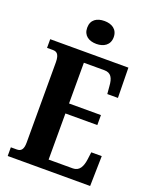

<svg xmlns="http://www.w3.org/2000/svg" viewBox="-166 -1011 882 1103"><g transform="rotate(20 275.0 -459.5)"><path d="M278 -779C322 -779 359 -801 359 -849C359 -898 322 -919 278 -919C232 -919 197 -898 197 -849C197 -801 232 -779 278 -779ZM20 0H524L528 -184H464L458 -138C452 -94 436 -61 396 -61H248V-343H443V-404H248V-653H373C414 -653 429 -626 432 -576L436 -530H501L498 -714H20V-661H55C76 -661 96 -654 96 -600V-109C96 -69 83 -53 57 -53H20Z"/></g></svg>

Font: Noto Serif Thai ExtraCondensed ExtraBold
Style: Regular
Weight: 800
Width: 2
Designer: Monotype Design Team
Foundry: Monotype Imaging Inc.
Version: Version 2.002